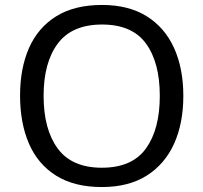

<svg xmlns="http://www.w3.org/2000/svg" viewBox="-20 -745 821 775"><path d="M720 -358Q720 -247 682.5 -164.5Q645 -82 572 -36Q499 10 391 10Q280 10 206.5 -36Q133 -82 97 -165Q61 -248 61 -359Q61 -469 97 -551Q133 -633 206.5 -679Q280 -725 392 -725Q499 -725 572 -679.5Q645 -634 682.5 -551.5Q720 -469 720 -358ZM156 -358Q156 -223 213 -145.5Q270 -68 391 -68Q513 -68 569 -145.5Q625 -223 625 -358Q625 -493 569 -569.5Q513 -646 392 -646Q271 -646 213.5 -569.5Q156 -493 156 -358Z"/></svg>

Font: Noto Sans Imperial Aramaic
Style: Regular
Weight: 400
Designer: Monotype Design Team
Foundry: Monotype Imaging Inc.
Version: Version 2.001; ttfautohint (v1.8.4.7-5d5b)